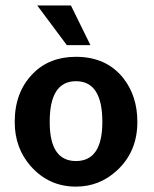

<svg xmlns="http://www.w3.org/2000/svg" viewBox="-20 -675 568 707"><path d="M259.8 -465.8Q371.6 -465.8 434.1 -387.2Q485.8 -321.3 485.8 -226.1Q485.8 -115.2 409.2 -45.9Q345.2 12.2 259.8 12.2Q160.6 12.2 94.2 -62Q34.2 -128.9 34.2 -226.1Q34.2 -335.9 101.1 -403.8Q161.6 -465.8 259.8 -465.8ZM259.8 -82Q356.9 -82 356.9 -226.1Q356.9 -376 259.8 -376Q162.6 -376 163.1 -226.1Q162.6 -82 259.8 -82ZM226.1 -508.8 117.2 -654.8H241.2L313 -508.8Z"/></svg>

Font: Tajawal
Style: Bold
Weight: 700
Designer: Boutros Fonts
Foundry: Created by Boutros International 2017
Version: Version 1.700